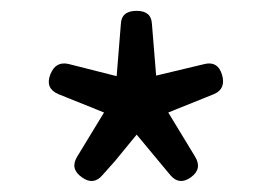

<svg xmlns="http://www.w3.org/2000/svg" viewBox="-20 -816 507 356"><path d="M193.4 -517.6 169.9 -491.2Q153.3 -471.7 131.8 -487.3Q109.4 -502.9 123 -525.4L172.9 -607.4L87.9 -641.6Q63.5 -652.3 73.2 -677.7Q83 -703.1 107.4 -697.3L196.3 -674.8L204.1 -771.5Q205.1 -795.9 233.4 -795.9Q260.7 -795.9 261.7 -771.5L269.5 -675.8L359.4 -697.3Q383.8 -703.1 391.6 -677.7Q399.4 -651.4 377 -641.6L292 -607.4L341.8 -525.4Q355.5 -502.9 334 -487.3Q312.5 -471.7 295.9 -491.2L233.4 -566.4Z"/></svg>

Font: GenSenMaruGothic TW TTF Regular
Style: Regular
Weight: 400
Version: Version 1.301